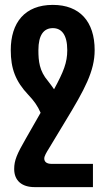

<svg xmlns="http://www.w3.org/2000/svg" viewBox="-20 -528 436 785"><path d="M191 142C170 142 161 133 161 120C161 110 170 95 180 79L247 -32C326 -162 367 -237 367 -323C367 -440 306 -508 196 -508C81 -508 24 -435 24 -323C24 -248 43 -196 96 -140C118 -117 134 -95 146 -67L86 38C49 102 38 128 38 163C38 211 70 237 121 237H360V142ZM176 -197C141 -238 137 -278 137 -323C137 -385 159 -413 196 -413C231 -413 255 -387 255 -323C255 -272 240 -235 201 -163C194 -174 185 -185 176 -197Z"/></svg>

Font: Noto Sans Armenian ExtraCondensed SemiBold
Style: Regular
Weight: 600
Width: 2
Designer: Monotype Design Team
Foundry: Monotype Imaging Inc.
Version: Version 2.008